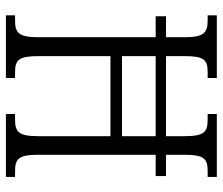

<svg xmlns="http://www.w3.org/2000/svg" viewBox="-72 -682 754 650"><g transform="rotate(90 305.0 -357.0)"><path d="M32 0H244V-31H225C183 -31 170 -43 170 -110V-354H441V-110C441 -43 427 -31 384 -31H366V0H579V-31H560C519 -31 504 -42 504 -108V-507H576V-542H504V-604C504 -672 518 -683 560 -683H579V-714H366V-683H384C427 -683 441 -672 441 -604V-542H170V-605C170 -672 183 -683 225 -683H244V-714H32V-683H48C90 -683 106 -672 106 -605V-542H35V-507H106V-110C106 -43 91 -31 50 -31H32ZM170 -393V-507H441V-393Z"/></g></svg>

Font: Noto Serif Myanmar ExtraCondensed Light
Style: Regular
Weight: 300
Width: 2
Designer: Ben Mitchell and the Monotype Design Team
Foundry: Monotype Imaging Inc.
Version: Version 2.106